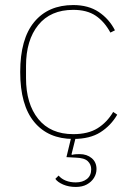

<svg xmlns="http://www.w3.org/2000/svg" viewBox="-20 -538 527 760"><path d="M270 12Q171 12 115.5 -55Q60 -122 60 -253Q60 -384 115.5 -451Q171 -518 270 -518Q330 -518 371 -490.5Q412 -463 435 -418L417 -409Q393 -453 358.5 -476Q324 -499 270 -499Q180 -499 131.5 -439Q83 -379 83 -277V-229Q83 -127 131.5 -67Q180 -7 270 -7Q329 -7 366.5 -30.5Q404 -54 428 -95L444 -84Q419 -41 377.5 -14.5Q336 12 270 12ZM280 202Q252 202 230 192.5Q208 183 199 170L212 157Q223 170 240.5 177Q258 184 280 184Q307 184 324 170.5Q341 157 341 132Q341 113 327.5 100Q314 87 280 86L243 84L264 -3H282L263 73L265 75Q272 73 280 72.5Q288 72 295 72Q324 72 343 88Q362 104 362 131Q362 150 352 166Q342 182 324 192Q306 202 280 202Z"/></svg>

Font: IBM Plex Sans Thin
Style: Regular
Weight: 250
Designer: Mike Abbink, Paul van der Laan, Pieter van Rosmalen
Foundry: Bold Monday
Version: Version 3.201